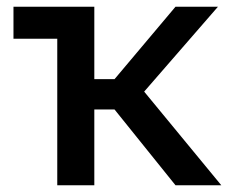

<svg xmlns="http://www.w3.org/2000/svg" viewBox="-20 -550 697 570"><path d="M20 -435V-530H260V-315H320L501 -530H627L408 -278L637 0H501L320 -225H260V0H150V-435Z"/></svg>

Font: Golos Text Medium
Style: Regular
Weight: 500
Designer: A.Korolkova, Vitaly Kuzmin
Foundry: ParaType Ltd
Version: Version 2.004